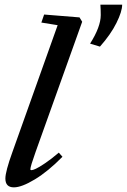

<svg xmlns="http://www.w3.org/2000/svg" viewBox="-20 -787 540 818"><path d="M405.8 -588.4 363.8 -601.1Q409.2 -672.9 409.2 -722.7Q409.2 -746.6 407.7 -767.1H500.5Q500.5 -738.3 476.1 -689.2Q451.7 -640.1 405.8 -588.4ZM39.1 11.2Q2.9 11.2 2.9 -26.4Q2.9 -56.2 33.2 -140.1L225.6 -679.7L156.2 -690.9L168 -725.1L318.8 -712.9L330.1 -694.3L131.8 -140.1Q109.4 -77.6 109.4 -65.9Q109.4 -62 113.8 -62Q119.6 -62 132.6 -67.9Q145.5 -73.7 172.1 -91.6Q198.7 -109.4 230.5 -136.7L246.1 -119.1Q184.6 -56.6 128.4 -22.7Q72.3 11.2 39.1 11.2Z"/></svg>

Font: Elstob 10pt SemiBold
Style: Italic
Weight: 600
Italic angle: -20°
Designer: Peter S. Baker
Version: Version 1.015